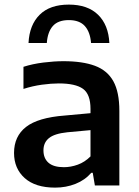

<svg xmlns="http://www.w3.org/2000/svg" viewBox="-20 -826 618 855"><path d="M225.5 9.5Q137.5 9.5 90 -33Q42.5 -75.5 42.5 -145Q42.5 -219 96 -260.8Q149.5 -302.5 268.5 -311.5L383 -322V-341Q383 -406.5 349.5 -430.5Q316 -454.5 242 -454.5Q208.5 -454.5 166.5 -448.8Q124.5 -443 84.5 -430V-528.5Q125 -541.5 173.2 -547.5Q221.5 -553.5 263 -553.5Q347.5 -553.5 402.8 -533Q458 -512.5 484.8 -464.2Q511.5 -416 511.5 -332V0H402.5L393 -56.5H386.5Q358.5 -24 316.2 -7.2Q274 9.5 225.5 9.5ZM173.5 -156.5Q173.5 -121 196 -101.2Q218.5 -81.5 264.5 -81.5Q295.5 -81.5 326.5 -92.8Q357.5 -104 383 -129.5V-246.5L280 -237Q222.5 -231 198 -211Q173.5 -191 173.5 -156.5ZM107 -634.5Q111 -715 156.5 -760.2Q202 -805.5 286.5 -805.5Q370.5 -805.5 416.8 -760.2Q463 -715 467 -634.5H385.5Q381.5 -683.5 357.8 -710Q334 -736.5 286.5 -736.5Q238.5 -736.5 215.2 -710Q192 -683.5 188.5 -634.5Z"/></svg>

Font: Encode Sans Semi Expanded SemiBold
Style: Regular
Weight: 600
Width: 6
Designer: Multiple Designers
Foundry: Impallari Type
Version: Version 3.000; ttfautohint (v1.8.3) -l 8 -r 50 -G 200 -x 14 